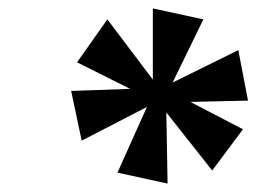

<svg xmlns="http://www.w3.org/2000/svg" viewBox="-20 -785 630 456"><path d="M378 -349 375 -518 484 -380 557 -478 432 -543 569 -546 546 -666 390 -589 463 -739 343 -765V-596L235 -739L163 -637L289 -574L149 -569L174 -451L329 -531L259 -375Z"/></svg>

Font: Noto Serif SemiCondensed Black
Style: Italic
Weight: 900
Width: 4
Italic angle: -12°
Designer: Monotype Design Team
Foundry: Monotype Imaging Inc.
Version: Version 2.014